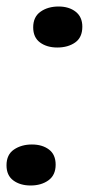

<svg xmlns="http://www.w3.org/2000/svg" viewBox="-24 -548 291 590"><path d="M152 -402Q120 -402 99 -417.5Q78 -433 78 -464Q78 -496 100.5 -512Q123 -528 156 -528Q188 -528 208.5 -512Q229 -496 229 -466Q229 -433 207 -417.5Q185 -402 152 -402ZM70 22Q38 22 17 6.5Q-4 -9 -4 -40Q-4 -73 19 -88.5Q42 -104 74 -104Q106 -104 126.5 -88.5Q147 -73 147 -42Q147 -10 125 6Q103 22 70 22Z"/></svg>

Font: Sansita Swashed Light
Style: Regular
Weight: 400
Version: Version 1.003